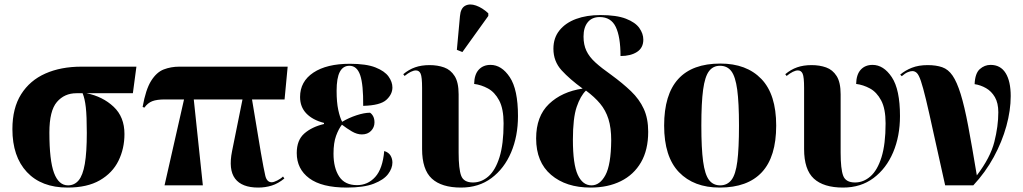

<svg xmlns="http://www.w3.org/2000/svg" viewBox="-20 -837 4620 867"><path d="M285 10Q167 10 101.5 -60Q36 -130 36 -254Q36 -349 75.5 -411.5Q115 -474 185 -505Q255 -536 348 -536H596L580 -416H371Q444 -401 493 -355Q542 -309 542 -232Q542 -166 515 -111Q488 -56 431 -23Q374 10 285 10ZM287 0Q316 0 335 -22.5Q354 -45 363 -97Q372 -149 372 -237Q372 -313 367.5 -352.5Q363 -392 353 -416H325Q271 -416 237 -376.5Q203 -337 203 -239Q203 -112 224 -56Q245 0 287 0Z M723 0 811 -388H725Q688 -388 667.5 -380Q647 -372 632 -351L624 -354Q638 -433 662.5 -472Q687 -511 719.5 -523.5Q752 -536 790 -536H1279L1265 -388H1118L1158 -148Q1171 -73 1178 -43.5Q1185 -14 1207 -14Q1216 -14 1232 -22Q1248 -30 1258 -40L1264 -31Q1236 -8 1207 1Q1178 10 1146 10Q1072 10 1041.5 -30.5Q1011 -71 1028 -155L1075 -388H855L896 0Z M1546 10Q1433 10 1376.5 -32Q1320 -74 1320 -146Q1320 -204 1354 -234Q1388 -264 1443 -277V-282Q1392 -295 1363.5 -324.5Q1335 -354 1335 -399Q1335 -469 1395 -509Q1455 -549 1560 -549Q1634 -549 1675.5 -532.5Q1717 -516 1734.5 -491.5Q1752 -467 1752 -442Q1752 -411 1724.5 -386Q1697 -361 1620 -359Q1621 -455 1606.5 -497.5Q1592 -540 1558 -540Q1529 -540 1514.5 -512.5Q1500 -485 1500 -427Q1500 -375 1507.5 -340.5Q1515 -306 1525 -287Q1555 -305 1590 -316.5Q1625 -328 1651 -328Q1660 -322 1665.5 -311Q1671 -300 1671 -284Q1671 -262 1655.5 -246Q1640 -230 1614 -230Q1592 -230 1569 -243.5Q1546 -257 1524 -274Q1509 -255 1497.5 -223.5Q1486 -192 1486 -143Q1486 -79 1511.5 -40Q1537 -1 1592 -1Q1641 -1 1674.5 -38Q1708 -75 1715 -155Q1735 -149 1743.5 -134.5Q1752 -120 1752 -103Q1752 -77 1732.5 -51Q1713 -25 1668 -7.5Q1623 10 1546 10Z M2062 10Q1974 10 1930 -30.5Q1886 -71 1886 -164V-440Q1886 -489 1879.5 -504Q1873 -519 1858 -519Q1838 -519 1807 -494L1801 -502Q1826 -523 1854.5 -533Q1883 -543 1920 -543Q1956 -543 1985.5 -532.5Q2015 -522 2033 -493.5Q2051 -465 2051 -411V-148Q2051 -74 2062.5 -43.5Q2074 -13 2116 -13Q2154 -13 2185.5 -40.5Q2217 -68 2235.5 -127Q2254 -186 2254 -280Q2254 -346 2234 -383.5Q2214 -421 2183.5 -437.5Q2153 -454 2121 -458Q2122 -501 2142 -522.5Q2162 -544 2195 -544Q2245 -544 2282 -488.5Q2319 -433 2319 -313Q2319 -222 2288 -149Q2257 -76 2199.5 -33Q2142 10 2062 10ZM2068 -602 2043 -612 2057 -764Q2060 -800 2080.5 -811Q2101 -822 2129.5 -812Q2158 -802 2185 -777V-765Z M2647 10Q2536 10 2468.5 -47.5Q2401 -105 2401 -212Q2401 -312 2459 -367.5Q2517 -423 2611 -437Q2553 -479 2516 -519.5Q2479 -560 2479 -617Q2479 -666 2506.5 -700Q2534 -734 2581.5 -751.5Q2629 -769 2691 -769Q2764 -769 2806.5 -752.5Q2849 -736 2867 -710.5Q2885 -685 2885 -658Q2885 -621 2856.5 -602.5Q2828 -584 2782 -584Q2782 -671 2760.5 -715.5Q2739 -760 2688 -760Q2653 -760 2634 -736.5Q2615 -713 2615 -672Q2615 -635 2628 -607.5Q2641 -580 2668.5 -555Q2696 -530 2740 -499Q2792 -461 2829.5 -425Q2867 -389 2887 -345.5Q2907 -302 2907 -242Q2907 -160 2874.5 -104Q2842 -48 2783.5 -19Q2725 10 2647 10ZM2651 0Q2689 0 2714 -46.5Q2739 -93 2740 -203Q2740 -260 2727.5 -299.5Q2715 -339 2690 -369Q2665 -399 2626 -428Q2601 -404 2584 -354Q2567 -304 2567 -206Q2567 -95 2589 -47.5Q2611 0 2651 0Z M3230 10Q3113 10 3046 -59.5Q2979 -129 2979 -270Q2979 -550 3233 -550Q3351 -550 3418 -480.5Q3485 -411 3485 -270Q3485 -129 3420.5 -59.5Q3356 10 3230 10ZM3232 0Q3264 0 3283 -24.5Q3302 -49 3309.5 -108Q3317 -167 3317 -270Q3317 -373 3309 -432Q3301 -491 3282.5 -515.5Q3264 -540 3231 -540Q3200 -540 3181.5 -515.5Q3163 -491 3155 -432Q3147 -373 3147 -270Q3147 -167 3155 -108Q3163 -49 3181.5 -24.5Q3200 0 3232 0Z M3787 10Q3699 10 3655 -30.5Q3611 -71 3611 -164V-440Q3611 -489 3604.5 -504Q3598 -519 3583 -519Q3563 -519 3532 -494L3526 -502Q3551 -523 3579.5 -533Q3608 -543 3645 -543Q3681 -543 3710.5 -532.5Q3740 -522 3758 -493.5Q3776 -465 3776 -411V-148Q3776 -74 3787.5 -43.5Q3799 -13 3841 -13Q3879 -13 3910.5 -40.5Q3942 -68 3960.5 -127Q3979 -186 3979 -280Q3979 -346 3959 -383.5Q3939 -421 3908.5 -437.5Q3878 -454 3846 -458Q3847 -501 3867 -522.5Q3887 -544 3920 -544Q3970 -544 4007 -488.5Q4044 -433 4044 -313Q4044 -222 4013 -149Q3982 -76 3924.5 -33Q3867 10 3787 10Z M4248 0Q4216 -142 4195.5 -236.5Q4175 -331 4161.5 -387Q4148 -443 4138.5 -471Q4129 -499 4120 -507.5Q4111 -516 4100 -516Q4091 -516 4079 -511Q4067 -506 4052 -493L4045 -500Q4067 -519 4097.5 -531Q4128 -543 4169 -543Q4207 -543 4234.5 -533.5Q4262 -524 4281.5 -495.5Q4301 -467 4318 -412.5Q4335 -358 4352 -268Q4369 -178 4391 -45Q4452 -125 4470 -196Q4488 -267 4488 -330Q4488 -372 4472.5 -398.5Q4457 -425 4432.5 -439Q4408 -453 4381 -457Q4383 -506 4404.5 -525Q4426 -544 4453 -544Q4498 -544 4521 -507Q4544 -470 4544 -403Q4544 -339 4524.5 -268Q4505 -197 4467.5 -128Q4430 -59 4375 0Z"/></svg>

Font: Noto Serif Display SemiCondensed ExtraBold
Style: Regular
Weight: 800
Width: 4
Designer: Monotype Design Team
Foundry: Monotype Imaging Inc.
Version: Version 2.009